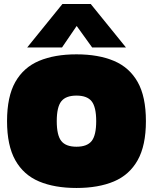

<svg xmlns="http://www.w3.org/2000/svg" viewBox="-20 -924 760 954"><path d="M115 -688 290 -904H431L606 -688H438L361 -795L288 -688ZM360 10Q251 10 174 -22.5Q97 -55 56 -128Q15 -201 15 -322Q15 -444 56 -516.5Q97 -589 174 -621.5Q251 -654 360 -654Q469 -654 546 -621.5Q623 -589 664 -516.5Q705 -444 705 -322Q705 -201 664 -128Q623 -55 546 -22.5Q469 10 360 10ZM360 -195Q413 -195 435.5 -223.5Q458 -252 458 -322Q458 -392 435.5 -420.5Q413 -449 360 -449Q307 -449 284.5 -420.5Q262 -392 262 -322Q262 -252 284.5 -223.5Q307 -195 360 -195Z"/></svg>

Font: Kanit Black
Style: Regular
Weight: 900
Designer: Katatrad Team
Foundry: CadsonDemak
Version: Version 2.000; ttfautohint (v1.8.3)